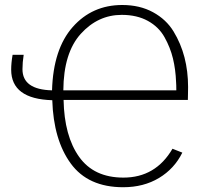

<svg xmlns="http://www.w3.org/2000/svg" viewBox="-20 -743 839 780"><path d="M237.3 -376H696.3Q696.3 -399.4 695.3 -410.2Q693.4 -460.9 682.6 -505.4Q671.9 -549.8 648.4 -591.8Q625 -633.8 580.6 -658.2Q536.1 -682.6 474.6 -682.6Q377.9 -682.6 308.1 -605.5Q238.3 -528.3 237.3 -376ZM25.4 -460Q25.4 -487.3 31.2 -520.5H76.2Q71.3 -489.3 71.3 -461.9Q71.3 -378.9 191.4 -376Q196.3 -543.9 275.4 -633.3Q354.5 -722.7 476.6 -722.7Q547.9 -722.7 601.6 -693.4Q655.3 -664.1 685.1 -615.2Q714.8 -566.4 729.5 -509.8Q744.1 -453.1 744.1 -389.6Q744.1 -379.9 743.7 -362.3Q743.2 -344.7 743.2 -336.9H238.3Q241.2 -190.4 301.3 -106Q361.3 -21.5 481.4 -21.5Q612.3 -21.5 680.7 -138.7L720.7 -123Q688.5 -57.6 626 -20Q563.5 17.6 480.5 17.6Q337.9 17.6 267.6 -78.6Q197.3 -174.8 192.4 -335.9Q25.4 -340.8 25.4 -460Z"/></svg>

Font: Gothic A1 ExtraLight
Style: Regular
Weight: 275
Designer: HanYang I&C Co.,Ltd.
Foundry: HanYang I&C Co.,Ltd.
Version: Version 2.50